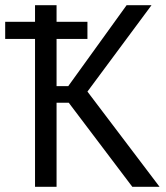

<svg xmlns="http://www.w3.org/2000/svg" viewBox="-20 -720 640 740"><path d="M0 -636H115V-700H198V-636H317V-570H198V-388H243L468 -700H564L317 -367L595 0H490L245 -324H198V0H115V-570H0Z"/></svg>

Font: PT Mono
Style: Regular
Weight: 400
Monospace: yes
Designer: A.Korolkova, I.Chaeva
Foundry: ParaType Ltd
Version: Version 1.001W OFL